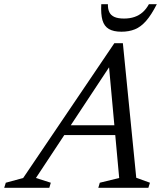

<svg xmlns="http://www.w3.org/2000/svg" viewBox="-86 -891 783 911"><path d="M187.5 -250 203 -296.5H522L506 -250ZM560.5 -47.5 625.5 -24 618 0H380.5L387.5 -24L479.5 -46.5L428 -609.5H456.5L84.5 -46.5L155 -24L148 0H-66L-58.5 -24L24 -46.5L456.5 -686H497ZM502.5 -803Q530 -803 552 -810.5Q574 -818 591 -833Q608 -848 620.5 -871H658Q632 -820 607.2 -791.8Q582.5 -763.5 554.2 -752Q526 -740.5 490 -740.5Q452.5 -740.5 430.5 -753.5Q408.5 -766.5 400.2 -795Q392 -823.5 394.5 -871H426Q425.5 -849 432.5 -833.8Q439.5 -818.5 456.5 -810.8Q473.5 -803 502.5 -803Z"/></svg>

Font: Newsreader 16pt 16pt
Style: Italic
Weight: 400
Italic angle: -17°
Version: Version 1.003